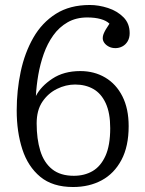

<svg xmlns="http://www.w3.org/2000/svg" viewBox="-20 -737 580 770"><path d="M273 13Q191 13 141.5 -28Q92 -69 69.5 -138.5Q47 -208 47 -294Q47 -374 63 -449.5Q79 -525 113.5 -585.5Q148 -646 204 -681.5Q260 -717 340 -717Q376 -717 413 -705Q450 -693 475 -668Q500 -643 500 -604Q500 -585 492 -571.5Q484 -558 471 -551Q458 -544 443 -544Q428 -544 416.5 -550Q405 -556 398.5 -565Q392 -574 392 -584Q392 -592 395 -600Q398 -608 404 -618.5Q410 -629 419 -642Q407 -654 384 -660.5Q361 -667 330 -667Q285 -667 251 -647.5Q217 -628 193.5 -595Q170 -562 155.5 -521Q141 -480 133.5 -436.5Q126 -393 124 -352Q144 -391 190 -421.5Q236 -452 302 -452Q358 -452 402 -426Q446 -400 471 -350.5Q496 -301 496 -231Q496 -150 467 -95.5Q438 -41 388 -14Q338 13 273 13ZM276 -32Q319 -32 351.5 -51Q384 -70 403 -112Q422 -154 422 -223Q422 -284 404 -323Q386 -362 354.5 -380Q323 -398 281 -398Q244 -398 208.5 -380.5Q173 -363 150 -329Q127 -295 127 -242Q127 -180 141.5 -132.5Q156 -85 189 -58.5Q222 -32 276 -32Z"/></svg>

Font: Literata 18pt Light
Style: Regular
Weight: 300
Designer: Latin by Veronika Burian and Jose Scaglione. Greek by Irene Vlachou. Cyrillic by Vera Evstafieva.
Foundry: TypeTogether
Version: Version 3.103;gftools[0.9.29]